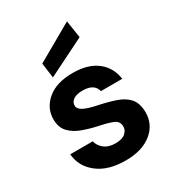

<svg xmlns="http://www.w3.org/2000/svg" viewBox="-185 -870 902 990"><g transform="rotate(-30 266.0 -374.5)"><path d="M272 12Q168 12 106.5 -36Q45 -84 39 -159H173Q179 -131 204 -111Q229 -91 270 -91Q310 -91 329 -107.5Q348 -124 348 -146Q348 -177 321 -189Q294 -201 245 -211Q197 -221 153 -236.5Q109 -252 81.5 -280.5Q54 -309 54 -358Q54 -425 108 -470.5Q162 -516 259 -516Q350 -516 403 -474.5Q456 -433 466 -362H339Q327 -412 258 -412Q222 -412 203 -399Q184 -386 184 -365Q184 -344 211 -330.5Q238 -317 288 -307Q346 -295 390 -279.5Q434 -264 458.5 -235.5Q483 -207 484 -153Q484 -80 427 -34Q370 12 272 12ZM160 -547 148 -636 367 -761 383 -658Z"/></g></svg>

Font: DM Sans
Style: Bold
Weight: 700
Designer: Colophon Foundry, Jonny Pinhorn
Foundry: Colophon Foundry
Version: Version 4.004; ttfautohint (v1.8.4.7-5d5b)